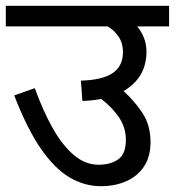

<svg xmlns="http://www.w3.org/2000/svg" viewBox="-20 -642 603 662"><path d="M0 -622H563V-551H453Q485 -512 485 -464Q485 -374 406 -328Q442 -296 470.5 -253.5Q499 -211 499 -152Q499 -102 476.5 -68Q454 -34 415 -17Q376 0 328 0Q271 0 219.5 -30.5Q168 -61 120.5 -130Q73 -199 29 -313L100 -338Q128 -260 161.5 -200.5Q195 -141 234.5 -107.5Q274 -74 320 -74Q361 -74 387.5 -92.5Q414 -111 414 -160Q414 -201 391.5 -235.5Q369 -270 329 -301Q299 -295 264 -294L259 -364Q333 -366 368.5 -390Q404 -414 404 -463Q404 -493 389 -515.5Q374 -538 351 -551H0Z"/></svg>

Font: RS Noto Sans
Style: Regular
Weight: 400
Designer: Monotype Design Team
Foundry: Monotype Imaging Inc.
Version: Version 3.10